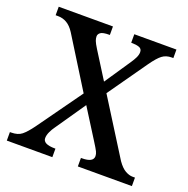

<svg xmlns="http://www.w3.org/2000/svg" viewBox="-127 -834 934 955"><g transform="rotate(20 340.0 -357.0)"><path d="M9 0V-45H15Q51 -45 71.5 -61.5Q92 -78 119 -115L288 -351L123 -616Q105 -644 83.5 -656.5Q62 -669 37 -669H24V-714H311V-669H308Q274 -669 262.5 -660.5Q251 -652 251 -640Q251 -629 255.5 -617Q260 -605 275 -581L363 -441L456 -579Q467 -595 474.5 -610.5Q482 -626 482 -640Q482 -658 466 -663.5Q450 -669 427 -669H424V-714H647V-669H638Q609 -669 588.5 -653.5Q568 -638 539 -597L394 -391L578 -98Q599 -68 619.5 -56.5Q640 -45 658 -45H671V0H385V-45H390Q450 -45 450 -78Q450 -89 444 -101.5Q438 -114 417 -147L320 -301L210 -141Q201 -129 192.5 -111Q184 -93 184 -77Q184 -45 247 -45H250V0Z"/></g></svg>

Font: Noto Serif Bengali Medium
Style: Regular
Weight: 500
Designer: Juan Bruce, Universal Thirst, Indian Type Foundry and the Monotype Design Team.
Foundry: Monotype Imaging Inc.
Version: Version 2.003; ttfautohint (v1.8.4.7-5d5b)